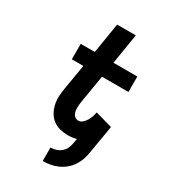

<svg xmlns="http://www.w3.org/2000/svg" viewBox="-227 -848 1053 1184"><g transform="rotate(30 300.0 -256.0)"><path d="M272 223V127Q291 127 310.5 121Q330 115 345.5 102Q361 89 369.5 70.5Q378 52 381 33L387 0Q372 4 357 6Q342 8 327 8Q297 8 269.5 1Q242 -6 220 -22.5Q198 -39 184.5 -63Q171 -87 164.5 -115Q158 -143 159.5 -172Q161 -201 166 -231L196 -410H114V-520H214L249 -735H382L347 -520H517V-410H329L296 -213Q294 -201 293 -189.5Q292 -178 292 -166.5Q292 -155 294 -144Q296 -133 301.5 -123.5Q307 -114 316 -108Q325 -102 337 -102Q353 -102 366.5 -114Q380 -126 388.5 -141Q397 -156 402.5 -171.5Q408 -187 411 -203L532 -169L498 33Q494 59 485 84.5Q476 110 460.5 133Q445 156 423 174Q401 192 375.5 203Q350 214 324 218.5Q298 223 272 223Z"/></g></svg>

Font: Iosevka HT Extrabold Extended
Style: Italic
Weight: 800
Width: 7
Italic angle: -9°
Monospace: yes
Designer: Belleve Invis
Foundry: Belleve Invis
Version: Version 32.3.0; ttfautohint (v1.8.4)